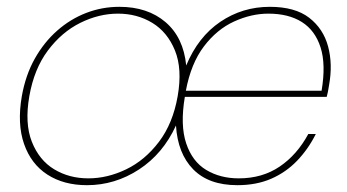

<svg xmlns="http://www.w3.org/2000/svg" viewBox="-20 -531 1017 563"><path d="M235 12Q167 12 119 -19Q71 -50 50.5 -109Q30 -168 44 -249Q55 -311 82 -359Q109 -407 147.5 -441Q186 -475 232.5 -493Q279 -511 330 -511Q413 -511 465.5 -466Q518 -421 526 -339Q561 -423 626 -467Q691 -511 771 -511Q845 -511 886.5 -479Q928 -447 942 -395Q956 -343 945 -282Q944 -275 943 -270Q942 -265 941 -259.5Q940 -254 938 -247H522Q508 -164 526 -110.5Q544 -57 585 -32.5Q626 -8 680 -8Q749 -8 800 -42.5Q851 -77 884 -138H906Q884 -94 851.5 -60Q819 -26 775.5 -7Q732 12 676 12Q592 12 546.5 -34.5Q501 -81 496 -163Q458 -80 387.5 -34Q317 12 235 12ZM239 -8Q295 -8 350 -34.5Q405 -61 446 -115Q487 -169 501 -249Q515 -329 493 -383Q471 -437 426.5 -464Q382 -491 326 -491Q270 -491 215.5 -464Q161 -437 120.5 -383Q80 -329 66 -249Q52 -169 73.5 -115Q95 -61 139 -34.5Q183 -8 239 -8ZM525 -265H923Q936 -342 920 -392Q904 -442 865 -466.5Q826 -491 767 -491Q717 -491 666.5 -468Q616 -445 578 -395Q540 -345 525 -265Z"/></svg>

Font: DM Sans 20pt Thin
Style: Italic
Weight: 250
Italic angle: -10°
Version: Version 4.004;gftools[0.9.30]